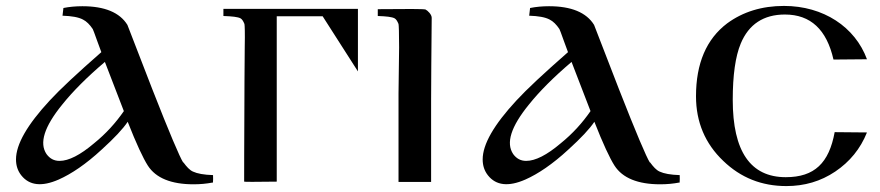

<svg xmlns="http://www.w3.org/2000/svg" viewBox="-20 -614 2969 648"><path d="M699 -23C668 -24 646 -28 631 -35C620 -40 610 -51 599 -66H598C587 -83 552 -165 494 -313L410 -530C384 -572 333 -593 258 -593C235 -593 214 -591 194 -587L191 -561C222 -560 245 -556 260 -548C272 -542 283 -531 293 -516C294 -515 299 -501 308 -476C317 -451 322 -438 322 -438C241 -367 183 -313 148 -275C72 -193 34 -127 34 -76C34 -55 40 -37 52 -22C79 12 121 17 178 -8C221 -27 270 -60 323 -109C366 -148 395 -179 411 -203C440 -129 463 -80 479 -55C506 -13 558 8 633 8C656 8 677 6 698 2C698 9 700 -3 699 -23ZM398 -239C371 -200 338 -163 297 -130C251 -91 212 -71 181 -71C162 -71 148 -79 137 -94C112 -131 129 -186 190 -261C226 -306 274 -354 334 -405Z M734 -584V-560C763 -559 783 -557 792 -552C797 -549 801 -543 805 -533C806 -529 807 -503 806 -456C805 -353 805 -301 805 -302C804 -118 804 -18 804 -1C804 0 841 0 914 -1V-559H1069L1188 -373V-584Z M1437 -554C1437 -565 1424 -578 1416 -582C1408 -584 1354 -584 1255 -583C1255 -568 1255 -560 1255 -560C1284 -559 1303 -557 1312 -552C1317 -549 1321 -543 1325 -533C1326 -529 1327 -503 1327 -454C1326 -369 1325 -317 1325 -299V0H1435V-276C1435 -341 1436 -434 1437 -554Z M2274 -23C2243 -24 2221 -28 2206 -35C2195 -40 2185 -51 2174 -66H2173C2162 -83 2127 -165 2069 -313L1985 -530C1959 -572 1908 -593 1833 -593C1810 -593 1789 -591 1769 -587L1766 -561C1797 -560 1820 -556 1835 -548C1847 -542 1858 -531 1868 -516C1869 -515 1874 -501 1883 -476C1892 -451 1897 -438 1897 -438C1816 -367 1758 -313 1723 -275C1647 -193 1609 -127 1609 -76C1609 -55 1615 -37 1627 -22C1654 12 1696 17 1753 -8C1796 -27 1845 -60 1898 -109C1941 -148 1970 -179 1986 -203C2015 -129 2038 -80 2054 -55C2081 -13 2133 8 2208 8C2231 8 2252 6 2273 2C2273 9 2275 -3 2274 -23ZM1973 -239C1946 -200 1913 -163 1872 -130C1826 -91 1787 -71 1756 -71C1737 -71 1723 -79 1712 -94C1687 -131 1704 -186 1765 -261C1801 -306 1849 -354 1909 -405Z M2797 -168C2778 -64 2729 -16 2632 -16C2513 -16 2453 -103 2453 -277C2453 -360 2462 -424 2480 -467C2507 -532 2557 -565 2629 -565C2716 -565 2770 -514 2793 -413L2906 -414C2866 -523 2759 -594 2626 -594C2551 -594 2487 -574 2434 -535C2364 -482 2329 -400 2329 -289C2329 -202 2360 -129 2421 -71C2480 -14 2551 14 2634 14C2695 14 2750 -2 2799 -35C2848 -68 2884 -112 2906 -167Z"/></svg>

Font: GFS Nicefore
Style: Regular
Weight: 400
Designer: George Matthiopoulos
Foundry: George Matthiopoulos
Version: Version 1.0